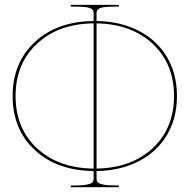

<svg xmlns="http://www.w3.org/2000/svg" viewBox="-20 -780 790 800"><path d="M370.1 -692.4V-726.6Q370.1 -739.7 355.5 -746.1Q340.8 -752.4 294.9 -752.4H274.9V-759.8H475.1V-752.4H457.5Q411.6 -752.4 397 -746.1Q382.3 -739.7 382.3 -726.6V-692.4Q481.9 -690.9 558.1 -651.6Q634.3 -612.3 675.8 -542Q717.3 -471.7 717.3 -379.9Q717.3 -288.1 675.8 -217.8Q634.3 -147.5 558.1 -108.2Q481.9 -68.8 382.3 -67.4V-35.2Q382.3 -26.4 386.5 -21Q390.6 -15.6 408 -11.5Q425.3 -7.3 457.5 -7.3H475.1V0H274.9V-7.3H294.9Q327.1 -7.3 344.5 -11.5Q361.8 -15.6 366 -21Q370.1 -26.4 370.1 -35.2V-67.4Q218.3 -68.8 125.5 -154.5Q32.7 -240.2 32.7 -379.9Q32.7 -519.5 125.5 -605.2Q218.3 -690.9 370.1 -692.4ZM370.1 -77.6V-682.6Q223.6 -681.2 134.3 -597.9Q44.9 -514.6 44.9 -379.9Q44.9 -245.1 134.3 -162.1Q223.6 -79.1 370.1 -77.6ZM382.3 -77.6Q527.8 -80.1 616.5 -162.8Q705.1 -245.6 705.1 -379.9Q705.1 -514.2 616.5 -597.2Q527.8 -680.2 382.3 -682.6Z"/></svg>

Font: Znikomit
Style: Regular
Weight: 100
Designer: gluk
Foundry: gluk
Version: Version 0.53